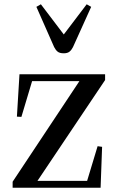

<svg xmlns="http://www.w3.org/2000/svg" viewBox="-20 -877 553 897"><path d="M278 -628C289.3 -628 298.2 -630.5 304.5 -635.5C310.8 -640.5 316.3 -647.7 321 -657L406 -845L385 -857L278 -716L171 -857L150 -845L233 -657C237.7 -647.7 243.2 -640.5 249.5 -635.5C255.8 -630.5 265.3 -628 278 -628ZM471 -530H71L59 -332L80 -331L130 -498H351L39 -28V0H450L457 -191L436 -194L387 -32H155L471 -503Z"/></svg>

Font: Libre Caslon Text
Style: Regular
Weight: 400
Designer: Pablo Impallari, Rodrigo Fuenzalida
Foundry: Pablo Impallari, Rodrigo Fuenzalida
Version: Version 1.000; ttfautohint (v0.93) -l 8 -r 50 -G 200 -x 14 -